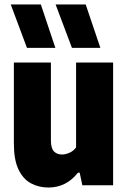

<svg xmlns="http://www.w3.org/2000/svg" viewBox="-20 -828 570 858"><path d="M196 10Q153 10 118 -9Q83 -28 62.5 -71Q42 -114 42 -186.5V-548.5H207.5V-201Q207.5 -164.5 221.5 -151Q235.5 -137.5 257 -137.5Q272 -137.5 290.2 -145.2Q308.5 -153 320 -169.5V-548.5H485.5V0H348L336 -56.5H328.5Q276.5 10 196 10ZM301.5 -614 228.5 -808H363L428.5 -614ZM100.5 -614 28 -808H162.5L227.5 -614Z"/></svg>

Font: Encode Sans Condensed ExtraBold
Style: Regular
Weight: 800
Width: 3
Designer: Multiple Designers
Foundry: Impallari Type
Version: Version 3.000; ttfautohint (v1.8.3) -l 8 -r 50 -G 200 -x 14 